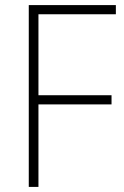

<svg xmlns="http://www.w3.org/2000/svg" viewBox="-20 -734 486 754"><path d="M131 0H93V-714H435V-678H131V-360H418V-324H131Z"/></svg>

Font: Noto Sans Georgian SemiCondensed ExtraLight
Style: Regular
Weight: 200
Width: 4
Designer: Monotype Design Team, Akaki Razmadze
Foundry: Google LLC
Version: Version 2.005; ttfautohint (v1.8.4.7-5d5b)